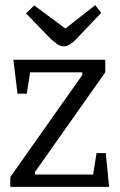

<svg xmlns="http://www.w3.org/2000/svg" viewBox="-20 -726 468 746"><path d="M20 0V-38L300 -435V-445H97L84 -362H48L32 -494H389V-445L116 -58V-48H342L355 -131H391L404 0ZM227 -546Q214 -546 200.5 -556Q187 -566 178 -574L81 -674L113 -705L234 -615L350 -706L373 -676L276 -574Q266 -563 253.5 -554.5Q241 -546 227 -546Z"/></svg>

Font: Faustina Light
Style: Regular
Weight: 300
Designer: Alfonso Garcia
Foundry: http://www.omnibus-type.com
Version: Version 1.200